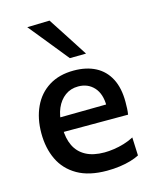

<svg xmlns="http://www.w3.org/2000/svg" viewBox="-118 -857 762 948"><g transform="rotate(-15 263.5 -383.0)"><path d="M310.5 11.5Q219 11.5 160 -22.5Q101 -56.5 72.8 -115.5Q44.5 -174.5 44.5 -251Q44.5 -326.5 71.8 -385Q99 -443.5 151.5 -476.2Q204 -509 278.5 -509Q343 -509 389.5 -484.8Q436 -460.5 461 -412.5Q486 -364.5 486 -293.5Q486 -274.5 485.2 -259.2Q484.5 -244 482 -229L388.5 -270Q389.5 -277.5 390 -284.8Q390.5 -292 390.5 -298.5Q390.5 -360 359.8 -393.8Q329 -427.5 279.5 -427.5Q241 -427.5 212.5 -406.5Q184 -385.5 168.2 -349Q152.5 -312.5 152.5 -265V-249Q152.5 -196 170.8 -158Q189 -120 226.8 -99.5Q264.5 -79 322 -79Q344 -79 370.2 -82.8Q396.5 -86.5 423 -94.5Q449.5 -102.5 473 -115L477 -22Q458 -12 432.5 -4.5Q407 3 376.2 7.2Q345.5 11.5 310.5 11.5ZM87.5 -229V-302L418 -306L482 -279.5V-229ZM276.5 -573Q250 -606 222.8 -639.5Q195.5 -673 168.2 -707Q141 -741 113 -775L227.5 -778Q260.5 -727 293.5 -676.5Q326.5 -626 359.5 -574Z"/></g></svg>

Font: Commissioner Thin Medium
Style: Regular
Weight: 500
Version: Version 1.000